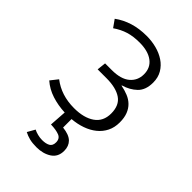

<svg xmlns="http://www.w3.org/2000/svg" viewBox="-227 -619 931 931"><g transform="rotate(45 238.0 -154.0)"><path d="M261 142Q261 116 239.5 107.5Q218 99 182 98L188 10Q141 8 99 -5.5Q57 -19 25 -47L55 -85Q117 -37 205 -37Q272 -37 311.5 -64.5Q351 -92 351 -146Q351 -202 315 -226.5Q279 -251 214 -251H153L158 -297H204Q266 -297 297.5 -323.5Q329 -350 329 -393Q329 -438 296 -462.5Q263 -487 205 -487Q162 -487 129.5 -477Q97 -467 65 -445L38 -483Q72 -508 114 -521Q156 -534 207 -534Q242 -534 274.5 -525.5Q307 -517 332.5 -500Q358 -483 373.5 -457Q389 -431 389 -396Q389 -345 361 -318Q333 -291 291 -279V-277Q317 -272 339 -263Q361 -254 377 -238.5Q393 -223 402 -200Q411 -177 411 -145Q411 -110 397.5 -83Q384 -56 360 -36.5Q336 -17 303.5 -5.5Q271 6 234 9V67Q279 72 298.5 91.5Q318 111 318 143Q318 185 286.5 205.5Q255 226 210 226Q182 226 162 221Q142 216 125 207L147 168Q158 174 174 178Q190 182 205 182Q230 182 245.5 173.5Q261 165 261 142Z"/></g></svg>

Font: Jldddboxgfspflltxgxzjzlszac
Style: Regular
Weight: 300
Designer: Carrois Corporate & Edenspiekermann
Foundry: Carrois Corporate GbR & Edenspiekermann AG
Version: Version 2.001